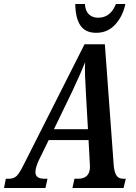

<svg xmlns="http://www.w3.org/2000/svg" viewBox="-60 -934 677 954"><path d="M565 -46 554 0H300L310 -46H328Q387 -46 387 -106L386 -127L380 -238H182L133 -138Q116 -101 116 -79Q116 -46 160 -46H176L166 0H-40L-31 -46H-14Q9 -46 23.5 -60.5Q38 -75 62 -124L360 -714H461L504 -127Q506 -85 516.5 -65.5Q527 -46 551 -46ZM377 -292 367 -469 365 -511Q362 -555 362 -592L363 -625Q344 -576 298 -478L208 -292ZM314 -914H362Q364 -880 381.5 -863Q399 -846 428 -846Q489 -846 516 -914H563Q550 -853 512.5 -812Q475 -771 418 -771Q364 -771 339.5 -807.5Q315 -844 314 -914Z"/></svg>

Font: Noto Serif CondSemiBold
Style: Italic
Weight: 600
Width: 3
Italic angle: -12°
Designer: Monotype Design Team
Foundry: Monotype Imaging Inc.
Version: Version 1.001